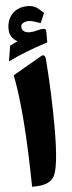

<svg xmlns="http://www.w3.org/2000/svg" viewBox="-64 -1004 390 1039"><g transform="rotate(-5 131.5 -485.0)"><path d="M20.5 -606.9C47.9 -469.7 63.5 -266.6 66.9 2.9C127 2.9 160.2 -5.9 183.1 -35.2C205.1 -63.5 216.3 -154.3 216.3 -307.6C216.3 -424.3 211.4 -546.9 202.1 -675.8C200.7 -692.4 195.8 -700.7 187.5 -700.7C184.1 -700.7 180.7 -699.2 176.3 -696.8ZM1.5 -683.6C59.6 -712.9 131.3 -741.2 216.8 -768.1V-823.2C216.8 -834.5 214.8 -840.3 210.4 -841.8C206.1 -842.8 202.1 -843.3 199.7 -843.3C192.4 -843.3 182.6 -841.3 170.4 -837.9C153.3 -833.5 139.2 -831.1 127.9 -831.1C85.9 -831.1 84 -858.4 84 -865.2C84 -868.7 85 -872.1 86.4 -875.5C89.8 -882.3 104 -892.1 127 -892.1C139.6 -892.1 160.6 -886.2 190.4 -875L213.4 -928.7C196.3 -945.3 182.1 -957 170.9 -963.4C159.7 -969.7 145 -973.1 127.9 -973.1C94.2 -973.1 66.9 -962.9 45.9 -942.4C24.9 -921.4 14.2 -893.6 14.2 -857.9C14.2 -827.1 28.3 -804.2 57.1 -788.1C54.7 -786.6 47.9 -783.7 37.1 -778.8C25.9 -773.4 18.6 -770 15.1 -768.1Z"/></g></svg>

Font: Sahel Black
Style: Bold
Weight: 900
Foundry: Saber Rastikerdar (saber.rastikerdar@gmail.com)
Version: Version 3.4.0